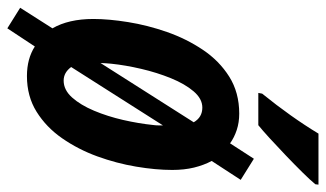

<svg xmlns="http://www.w3.org/2000/svg" viewBox="-206 -608 868 511"><g transform="rotate(90 227.5 -352.0)"><path d="M46.9 62 -7.8 27.8 46.9 -58.1Q22 -101.1 22 -167Q22 -208 30.3 -259.5Q38.6 -311 56.6 -362.8Q74.7 -414.6 104 -458.3Q133.3 -502 175.5 -528.6Q217.8 -555.2 273.9 -555.2Q297.4 -555.2 317.4 -548.6Q337.4 -542 353 -530.8L394 -594.2L450.2 -559.1L399.9 -481.9Q411.1 -460.9 417.5 -434.8Q423.8 -408.7 423.8 -377Q423.8 -333 415 -280.8Q406.2 -228.5 387.7 -177.5Q369.1 -126.5 339.6 -84Q310.1 -41.5 269 -15.9Q228 9.8 173.8 9.8Q127.9 9.8 95.2 -11.2ZM139.2 -186 296.9 -434.1Q283.7 -457 257.8 -457Q234.4 -457 214.6 -433.8Q194.8 -410.6 179.7 -373.5Q164.6 -336.4 154.8 -294.4Q145 -252.4 141.1 -214.8Q140.6 -207.5 139.9 -200.2Q139.2 -192.9 139.2 -186ZM186 -87.9Q210.9 -87.9 231 -110.4Q251 -132.8 266.1 -168.7Q281.2 -204.6 290.8 -246.3Q300.3 -288.1 304.2 -326.2Q305.2 -333 305.2 -339.6Q305.2 -346.2 305.2 -352.1L149.9 -107.9Q164.6 -87.9 186 -87.9ZM218.8 -606 220.7 -616.2Q283.2 -693.4 327.1 -766.1H462.9L461.9 -757.8Q451.2 -744.6 430.2 -723.4Q409.2 -702.1 385 -679Q360.8 -655.8 339.1 -636Q317.4 -616.2 304.7 -606Z"/></g></svg>

Font: Open Sans Condensed
Style: Bold Italic
Weight: 700
Width: 3
Italic angle: -12°
Designer: Monotype Design Team
Foundry: Monotype Imaging Inc.
Version: Version 3.003; ttfautohint (v1.8.4)